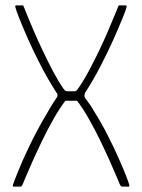

<svg xmlns="http://www.w3.org/2000/svg" viewBox="-20 -693 528 713"><path d="M297 -350Q294 -345 293.5 -339.5Q293 -334 297 -328Q305 -317 314 -304.5Q323 -292 328 -282Q357 -236 380.5 -189.5Q404 -143 421.5 -103.5Q439 -64 449 -38Q459 -12 460 -6Q461 -2 460 -1Q459 0 457 0H432Q431 0 429 -2Q427 -4 425 -8Q425 -8 415.5 -31Q406 -54 389.5 -91Q373 -128 352.5 -170.5Q332 -213 309.5 -252.5Q287 -292 266 -319Q256 -319 245 -319Q234 -319 223 -319Q202 -292 179.5 -252.5Q157 -213 136.5 -170.5Q116 -128 99.5 -91Q83 -54 73.5 -31Q64 -8 64 -8Q61 -4 60 -2Q59 0 57 0H32Q29 0 28 -1Q27 -2 28 -6Q30 -14 46 -54Q62 -94 89.5 -151.5Q117 -209 152 -268Q160 -282 169.5 -298Q179 -314 189 -328Q193 -333 193.5 -338.5Q194 -344 189 -350Q157 -400 130 -452.5Q103 -505 82.5 -551.5Q62 -598 50 -629Q38 -660 37 -667Q36 -670 37 -671.5Q38 -673 40 -673H64Q66 -673 67 -671Q68 -669 70 -664Q70 -664 78.5 -642.5Q87 -621 102 -586Q117 -551 136 -510.5Q155 -470 175.5 -431Q196 -392 216 -363Q218 -361 221 -357.5Q224 -354 229 -354Q236 -354 242.5 -354Q249 -354 256 -354Q260 -354 262.5 -355.5Q265 -357 268 -361Q288 -389 309 -428Q330 -467 349.5 -508Q369 -549 384 -584.5Q399 -620 408 -642Q417 -664 417 -664Q419 -669 420 -671Q421 -673 422 -673H446Q449 -673 450 -671.5Q451 -670 450 -667Q449 -660 436.5 -629Q424 -598 403.5 -551.5Q383 -505 356 -452.5Q329 -400 297 -350Z"/></svg>

Font: Glory Thin Thin
Style: Regular
Weight: 250
Version: Version 1.011